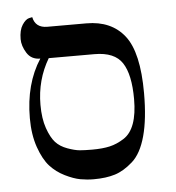

<svg xmlns="http://www.w3.org/2000/svg" viewBox="-45 -600 601 654"><g transform="rotate(-5 255.0 -273.0)"><path d="M289.1 -413.1H132.8Q90.8 -342.3 90.8 -256.8Q90.8 -210 102.3 -177Q113.8 -144 128.9 -127.4Q144 -110.8 168.9 -101.8Q193.8 -92.8 210.4 -91.3Q227.1 -89.8 252.9 -89.8Q289.1 -89.8 313.5 -95.5Q337.9 -101.1 362.1 -116.5Q386.2 -131.8 398.2 -165Q410.2 -198.2 410.2 -249Q410.2 -333 384 -373Q357.9 -413.1 289.1 -413.1ZM250 11.2Q227.1 11.2 204.1 7.1Q181.2 2.9 152.1 -11.5Q123 -25.9 102.1 -48.8Q81.1 -71.8 65.9 -115Q50.8 -158.2 50.8 -214.8Q50.8 -332 104 -414.1Q73.2 -414.1 58.1 -438.5Q43 -462.9 43 -485.8Q43 -516.6 54.4 -534.2Q65.9 -551.8 77.6 -554.7L88.9 -557.1Q96.7 -520 137.2 -520H271Q356 -520 400.9 -462.9Q445.8 -405.8 445.8 -266.1Q445.8 -178.2 429.9 -120.1Q414.1 -62 383.5 -34.9Q353 -7.8 322.5 1.7Q292 11.2 250 11.2Z"/></g></svg>

Font: Linux Libertine Initials
Style: Initials
Weight: 400
Designer: Philipp H. Poll
Foundry: Philipp H. Poll
Version: Version 5.0.6